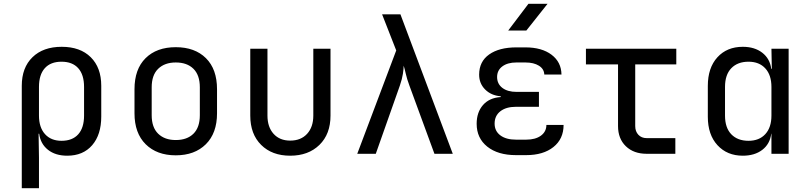

<svg xmlns="http://www.w3.org/2000/svg" viewBox="-20 -805 4240 1005"><path d="M94 180V-356Q94 -451 150 -505.5Q206 -560 303 -560Q400 -560 455 -505.5Q510 -451 510 -356V-195Q510 -100 462.5 -45Q415 10 332 10Q270 10 231 -21Q192 -52 185 -105H182L184 20V180ZM302 -68Q359 -68 389.5 -102Q420 -136 420 -200V-350Q420 -414 389.5 -448Q359 -482 302 -482Q245 -482 214.5 -448Q184 -414 184 -350V-200Q184 -138 215.5 -103Q247 -68 302 -68Z M900 8Q801 8 742.5 -50Q684 -108 684 -212V-338Q684 -443 742 -500.5Q800 -558 900 -558Q1000 -558 1058 -500.5Q1116 -443 1116 -338V-212Q1116 -108 1057.5 -50Q999 8 900 8ZM900 -72Q959 -72 992.5 -105Q1026 -138 1026 -202V-348Q1026 -412 992.5 -445Q959 -478 900 -478Q842 -478 808 -445Q774 -412 774 -348V-202Q774 -138 808 -105Q842 -72 900 -72Z M1499 10Q1404 10 1347 -46.5Q1290 -103 1290 -200V-550H1380V-200Q1380 -140 1412 -104.5Q1444 -69 1499 -69Q1555 -69 1587.5 -104.5Q1620 -140 1620 -200V-550H1710V-200Q1710 -103 1652 -46.5Q1594 10 1499 10Z M1850 0 2054 -541 1980 -730H2076L2350 0H2254L2123 -357Q2110 -392 2104 -419Q2098 -446 2093 -461Q2093 -446 2089 -419Q2085 -392 2073 -357L1947 0Z M2734 7H2681Q2586 7 2530.5 -37.5Q2475 -82 2475 -157Q2475 -217 2508 -255Q2541 -293 2601 -297V-301Q2551 -305 2519.5 -336.5Q2488 -368 2488 -414Q2488 -483 2540.5 -520Q2593 -557 2683 -557H2730Q2816 -557 2867 -518.5Q2918 -480 2919 -415H2829Q2828 -444 2801 -461Q2774 -478 2730 -478H2683Q2637 -478 2609.5 -457.5Q2582 -437 2582 -402Q2582 -366 2609.5 -345Q2637 -324 2684 -324H2801V-246H2681Q2629 -246 2599 -222.5Q2569 -199 2569 -158Q2569 -119 2599 -96.5Q2629 -74 2681 -74H2734Q2783 -74 2811.5 -95Q2840 -116 2840 -151H2930Q2930 -78 2877 -35.5Q2824 7 2734 7ZM2640 -645 2746 -785H2846L2735 -645Z M3365 0Q3297 0 3256 -39.5Q3215 -79 3215 -145V-468H3047V-550H3520V-468H3305V-145Q3305 -117 3321.5 -99.5Q3338 -82 3365 -82H3515V0Z M3868 10Q3786 10 3735.5 -45Q3685 -100 3685 -194V-355Q3685 -450 3735 -505Q3785 -560 3868 -560Q3930 -560 3970 -529Q4010 -498 4017 -445H4020L4018 -550H4108V0H4018V-105H4017Q4010 -51 3970 -20.5Q3930 10 3868 10ZM3898 -68Q3954 -68 3986 -103Q4018 -138 4018 -200V-350Q4018 -412 3986 -447Q3954 -482 3898 -482Q3841 -482 3808 -448Q3775 -414 3775 -350V-200Q3775 -136 3808 -102Q3841 -68 3898 -68Z"/></svg>

Font: JetBrainsMonoNL NFM
Style: Regular
Weight: 400
Monospace: yes
Designer: Philipp Nurullin, Konstantin Bulenkov
Foundry: JetBrains
Version: Version 2.304; ttfautohint (v1.8.4.7-5d5b);Nerd Fonts 3.3.0